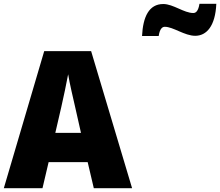

<svg xmlns="http://www.w3.org/2000/svg" viewBox="-20 -983 1150 1003"><path d="M722 -795H809C815 -836 830 -843 841 -843C885 -843 944 -796 1000 -796C1059 -796 1105 -847 1110 -963H1022C1016 -925 1003 -915 990 -915C941 -915 885 -962 833 -962C758 -962 727 -895 722 -795ZM470 0H670L456 -716H211L0 0H202L234 -136H438ZM373 -422 403 -289H269L300 -423C311 -472 328 -550 336 -595C343 -550 363 -466 373 -422Z"/></svg>

Font: Noto Sans Thai Looped SemiCondensed Black
Style: Regular
Weight: 900
Width: 4
Designer: Sasikarn Vongin, Ben Mitchell
Foundry: The Fontpad Ltd
Version: Version 1.001